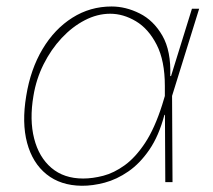

<svg xmlns="http://www.w3.org/2000/svg" viewBox="-20 -573 669 604"><path d="M237.2 11.4Q170.5 10.7 126.4 -24.7Q82.4 -60 65.3 -123.4Q48.3 -186.8 62.5 -271.3Q76 -355.1 113.8 -418.5Q151.6 -481.9 207.6 -517.2Q263.5 -552.6 331 -552.6Q375.7 -552.6 419.4 -530.7Q463.1 -508.9 490.8 -460.8Q518.5 -412.6 515.6 -333.8H518.1L583.8 -545.5H606.5L521.3 -271.3L522.7 0H500L498.9 -211.6H497.2Q479.8 -145.6 449.9 -102.1Q420.1 -58.6 383.7 -33.6Q347.3 -8.5 309.3 1.6Q271.3 11.7 237.2 11.4ZM498.6 -271V-302.6Q498.6 -382.1 472.8 -432.4Q447.1 -482.6 407.5 -506.2Q367.9 -529.8 326.7 -529.8Q286.2 -529.8 246.8 -509.4Q207.4 -489 174 -453.3Q140.6 -417.6 117.2 -370.9Q93.8 -324.2 85.2 -271.3Q72.4 -196 87.4 -137.3Q102.3 -78.5 141.7 -44.9Q181.1 -11.4 241.5 -11.4Q271.3 -11.4 304.9 -20.1Q338.4 -28.8 372.2 -53.1Q405.9 -77.4 436.3 -123.2Q466.6 -169 490.1 -242.9Z"/></svg>

Font: Inter Thin  BETA
Style: Italic
Weight: 100
Italic angle: -9.39999°
Designer: Rasmus Andersson
Foundry: rsms
Version: Version 3.011;git-f93a4a705